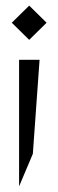

<svg xmlns="http://www.w3.org/2000/svg" viewBox="-20 -664 207 684"><path d="M22 -583 84 -522 146 -583 84 -644ZM97 -116 121 -451H48V0Z"/></svg>

Font: Stormblade
Style: Regular
Weight: 400
Designer: Mew Too
Foundry: Cannot Into Space Fonts
Version: Version 0.77